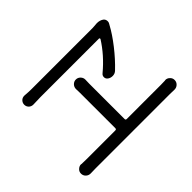

<svg xmlns="http://www.w3.org/2000/svg" viewBox="-111 -974 1223 1223"><g transform="rotate(-45 500.0 -362.5)"><path d="M777.3 -598.6Q778.3 -601.6 776.9 -604.5Q775.4 -607.4 772.5 -607.4H245.1Q222.7 -607.4 180.7 -605.5Q179.7 -605.5 178.7 -605.5Q163.1 -605.5 150.4 -616.2Q137.7 -628.9 137.7 -646Q137.7 -663.1 150.4 -675.8Q162.1 -686.5 177.7 -686.5Q179.7 -686.5 180.7 -686.5Q215.8 -683.6 240.2 -683.6H791Q804.7 -683.6 819.3 -685.5Q826.2 -686.5 832 -686.5Q859.4 -686.5 877.9 -672.9Q887.7 -665 889.6 -651.9Q891.6 -638.7 884.8 -627.9Q882.8 -624 880.9 -621.1Q851.6 -566.4 802.2 -503.4Q752.9 -440.4 700.2 -390.6Q687.5 -377.9 668 -377Q666 -377 665 -377Q647.5 -377 633.8 -386.7Q621.1 -395.5 620.6 -410.6Q620.1 -425.8 632.8 -435.5Q720.7 -508.8 777.3 -598.6ZM525.4 -129.9Q525.4 -120.1 535.2 -120.1H841.8Q860.4 -120.1 880.9 -121.1Q882.8 -122.1 884.8 -122.1Q901.4 -122.1 913.1 -110.4Q926.8 -98.6 926.8 -80.1Q926.8 -61.5 913.1 -48.8Q900.4 -37.1 882.8 -37.1Q881.8 -37.1 880.9 -37.1Q860.4 -38.1 841.8 -38.1H172.9Q150.4 -38.1 128.9 -37.1Q127.9 -37.1 127 -37.1Q109.4 -37.1 96.7 -48.8Q83 -61.5 83 -80.1Q83 -98.6 96.7 -110.4Q109.4 -122.1 125 -122.1Q127 -122.1 128.9 -121.1Q151.4 -120.1 172.9 -120.1H432.6Q442.4 -120.1 442.4 -129.9V-448.2L441.4 -483.4Q441.4 -501 453.1 -513.7Q465.8 -527.3 483.9 -527.3Q502 -527.3 514.6 -513.7Q526.4 -501 526.4 -484.4L525.4 -448.2Z"/></g></svg>

Font: Gen Jyuu GothicX Regular
Style: Regular
Weight: 400
Designer: [Source Han Sans]
Ryoko NISHIZUKA  (kana & ideographs); Paul D. Hunt (Latin, Greek & Cyrillic); Wenlong ZHANG  (bopomofo
Version: Version 1.002.20150607